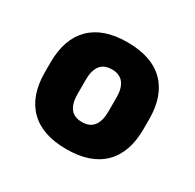

<svg xmlns="http://www.w3.org/2000/svg" viewBox="-87 -740 529 522"><g transform="rotate(30 177.0 -479.5)"><path d="M176.5 -312Q101 -312 61.5 -351.2Q22 -390.5 22 -464V-495Q22 -568.5 61.5 -607.8Q101 -647 176.5 -647Q252.5 -647 292 -607.8Q331.5 -568.5 331.5 -495V-464Q331.5 -390.5 292 -351.2Q252.5 -312 176.5 -312ZM176.5 -397Q201 -397 213 -412.5Q225 -428 225 -457.5V-502.5Q225 -531 213 -546.5Q201 -562 176.5 -562Q152 -562 140.2 -546.5Q128.5 -531 128.5 -502.5V-457.5Q128.5 -428 140.2 -412.5Q152 -397 176.5 -397Z"/></g></svg>

Font: Anek Odia
Style: Bold
Weight: 700
Designer: Yesha Goshar & Mahesh Sahu (Odia), Yesha Goshar (Latin)
Foundry: Ek Type
Version: Version 1.003